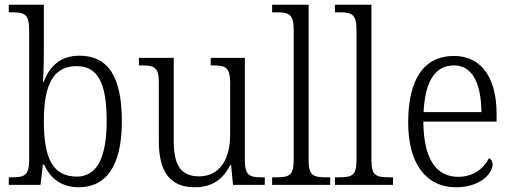

<svg xmlns="http://www.w3.org/2000/svg" viewBox="-20 -780 2163 810"><path d="M312 10C425 10 494 -75 494 -268C494 -462 433 -545 315 -545C236 -545 190 -502 164 -434H161C164 -468 165 -533 165 -569V-760H17V-728H31C81 -728 103 -722 103 -655V-104C103 -39 82 -32 29 -32H17V0H151L161 -86H166C192 -27 240 10 312 10ZM304 -35C200 -35 165 -117 165 -269C165 -422 204 -501 303 -501C394 -501 430 -428 430 -270C430 -115 389 -35 304 -35Z M802 10C871 10 919 -20 951 -83H955L963 0H1097V-32H1085C1035 -32 1013 -38 1013 -103V-536H869V-504H877C932 -504 951 -497 951 -428V-210C951 -112 909 -36 820 -36C737 -36 713 -92 713 -186V-536H566V-504H576C630 -504 650 -497 650 -434V-185C650 -49 702 10 802 10Z M1128 0H1373V-32H1358C1301 -32 1282 -39 1282 -105V-760H1128V-728H1148C1197 -728 1219 -721 1219 -656V-105C1219 -39 1200 -32 1144 -32H1128Z M1393 0H1638V-32H1623C1566 -32 1547 -39 1547 -105V-760H1393V-728H1413C1462 -728 1484 -721 1484 -656V-105C1484 -39 1465 -32 1409 -32H1393Z M1904 10C2007 10 2058 -49 2058 -86C2058 -100 2051 -109 2043 -113C2022 -71 1979 -34 1913 -34C1821 -34 1767 -108 1766 -267H2075V-299C2075 -456 2008 -544 1895 -544C1772 -544 1702 -451 1702 -263C1702 -89 1778 10 1904 10ZM2011 -307H1767C1773 -431 1812 -504 1895 -504C1975 -504 2010 -425 2011 -307Z"/></svg>

Font: Noto Serif Devanagari SemiCondensed Light
Style: Regular
Weight: 300
Width: 4
Designer: Universal Thirst, Indian Type Foundry and the Monotype Design Team
Foundry: Monotype Imaging Inc.
Version: Version 2.004